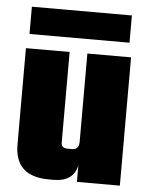

<svg xmlns="http://www.w3.org/2000/svg" viewBox="-50 -703 583 744"><g transform="rotate(5 242.0 -330.5)"><path d="M274 -499H444V0H277V-64Q263 0 186 0H168Q35 0 35 -124V-499H205V-147Q205 -125 230 -125H247Q274 -125 274 -155ZM433 -661V-555H44V-661Z"/></g></svg>

Font: Teko
Style: Bold
Weight: 700
Designer: Manushi Parikh, Jonny Pinhorn
Foundry: Indian Type Foundry
Version: Version 1.106;PS 1.0;hotconv 1.0.78;makeotf.lib2.5.61930; tt